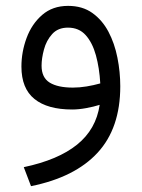

<svg xmlns="http://www.w3.org/2000/svg" viewBox="-20 -367 477 647"><path d="M385.3 -76.2Q385.3 64.9 308.8 147.7Q232.4 230.5 84.5 260.3L60.1 196.3Q175.8 171.9 239.7 120.4Q303.7 68.8 315.9 -13.7Q295.9 -7.3 270.5 -2.7Q245.1 2 223.1 2Q140.1 2 96.2 -33.4Q52.2 -68.8 52.2 -142.6Q52.2 -191.9 69.6 -239Q86.9 -286.1 122.1 -316.7Q157.2 -347.2 209.5 -347.2Q257.8 -347.2 291.3 -323.2Q324.7 -299.3 345.5 -260Q366.2 -220.7 375.7 -172.6Q385.3 -124.5 385.3 -76.2ZM225.6 -71.8Q248 -71.8 271.7 -75.7Q295.4 -79.6 317.9 -85.9Q314.9 -138.2 303.2 -180.7Q291.5 -223.1 268.8 -248.5Q246.1 -273.9 209 -273.9Q175.3 -273.9 155.8 -252.2Q136.2 -230.5 128.2 -200.4Q120.1 -170.4 120.1 -145.5Q120.1 -105.5 147.5 -88.6Q174.8 -71.8 225.6 -71.8Z"/></svg>

Font: Vazirmatn RD Light
Style: Regular
Weight: 300
Designer: Saber Rastikerdar
Foundry: Saber Rastikerdar
Version: Version 32.102